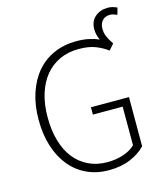

<svg xmlns="http://www.w3.org/2000/svg" viewBox="-119 -884 842 985"><g transform="rotate(-15 302.5 -391.5)"><path d="M338 12Q274 12 222 -12Q170 -36 133 -80.5Q96 -125 75.5 -188.5Q55 -252 55 -331Q55 -409 76 -472Q97 -535 135 -579.5Q173 -624 227 -647.5Q281 -671 346 -671Q383 -671 412.5 -664.5Q442 -658 465 -648Q451 -676 451 -706Q451 -748 478.5 -771.5Q506 -795 546 -795Q560 -795 572 -791.5Q584 -788 595 -783L585 -747Q577 -750 568 -753.5Q559 -757 548 -757Q520 -757 506 -739.5Q492 -722 492 -700Q492 -676 499.5 -657.5Q507 -639 526 -611L499 -580Q473 -600 437 -614.5Q401 -629 347 -629Q290 -629 245 -608Q200 -587 168.5 -548.5Q137 -510 120 -455Q103 -400 103 -331Q103 -262 119 -206.5Q135 -151 165.5 -112Q196 -73 240.5 -51.5Q285 -30 341 -30Q386 -30 425.5 -43Q465 -56 489 -80V-285H331V-324H533V-63Q502 -30 452.5 -9Q403 12 338 12Z"/></g></svg>

Font: hySource Sans Pro Light
Style: Regular
Weight: 300
Designer: Paul D. Hunt
Foundry: Adobe Systems Incorporated
Version: Version 2.021;PS 2.000;hotconv 1.0.86;makeotf.lib2.5.63406